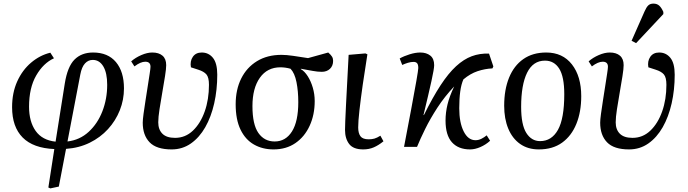

<svg xmlns="http://www.w3.org/2000/svg" viewBox="-20 -814 3813 1064"><path d="M259 230 248 225 281 12Q164 7 105.5 -52Q47 -111 47 -220Q47 -300 75.5 -363Q104 -426 152.5 -467Q201 -508 259 -522L279 -491Q220 -464 180.5 -395.5Q141 -327 141 -223Q141 -140 177.5 -88.5Q214 -37 288 -29L339 -351Q354 -445 393 -484Q432 -523 496 -523Q578 -523 622.5 -470Q667 -417 667 -324Q667 -261 644 -203Q621 -145 578.5 -98.5Q536 -52 477 -23Q418 6 346 11L306 220ZM354 -30Q422 -38 471.5 -83.5Q521 -129 547.5 -197.5Q574 -266 574 -344Q574 -410 552.5 -446Q531 -482 494 -482Q469 -482 451 -462.5Q433 -443 425 -401Z M931 14Q847 14 809 -25.5Q771 -65 771 -134Q771 -150 775.5 -183.5Q780 -217 786.5 -258Q793 -299 799 -338Q805 -377 809.5 -406Q814 -435 814 -444Q814 -472 785 -472Q759 -472 725 -446L707 -474Q731 -495 763.5 -509Q796 -523 824 -523Q860 -523 880.5 -505.5Q901 -488 901 -453Q901 -433 894.5 -392Q888 -351 879.5 -302.5Q871 -254 864 -209Q857 -164 857 -136Q857 -96 880 -73Q903 -50 950 -50Q1007 -50 1049 -90Q1091 -130 1114.5 -196.5Q1138 -263 1138 -344Q1138 -385 1124 -401.5Q1110 -418 1078 -428L1038 -441Q1032 -475 1048.5 -499Q1065 -523 1098 -523Q1136 -523 1160 -493.5Q1184 -464 1184 -400Q1184 -316 1167 -241Q1150 -166 1117.5 -109Q1085 -52 1038 -19Q991 14 931 14Z M1496 14Q1435 14 1387.5 -13Q1340 -40 1313 -95.5Q1286 -151 1286 -236Q1286 -317 1316.5 -378.5Q1347 -440 1404 -475Q1461 -510 1540 -510Q1567 -510 1605 -504.5Q1643 -499 1687 -492L1799 -523Q1814 -510 1820 -500Q1826 -490 1826 -477Q1826 -449 1808.5 -432.5Q1791 -416 1763 -416Q1740 -416 1713.5 -421Q1687 -426 1647 -433V-431Q1668 -419 1685.5 -391.5Q1703 -364 1713.5 -328Q1724 -292 1724 -254Q1724 -178 1696 -117Q1668 -56 1617 -21Q1566 14 1496 14ZM1502 -30Q1563 -30 1598 -85.5Q1633 -141 1633 -248Q1633 -309 1623 -359Q1613 -409 1590 -433Q1561 -441 1534 -441Q1461 -441 1420 -383Q1379 -325 1379 -226Q1379 -124 1412 -77Q1445 -30 1502 -30Z M1993 14Q1938 14 1915 -16Q1892 -46 1892 -94Q1892 -125 1897.5 -233Q1903 -341 1912 -510L2005 -518L2016 -513Q2002 -427 1990.5 -346.5Q1979 -266 1972 -203.5Q1965 -141 1965 -108Q1965 -76 1977.5 -59Q1990 -42 2023 -42Q2041 -42 2055 -46Q2069 -50 2088 -62L2105 -31Q2078 -9 2051.5 2.5Q2025 14 1993 14Z M2585 14Q2520 14 2484.5 -25.5Q2449 -65 2449 -146Q2449 -190 2460 -235.5Q2471 -281 2497 -335Q2444 -279 2404 -217.5Q2364 -156 2336 -99Q2308 -42 2291 0H2219Q2241 -115 2259 -210.5Q2277 -306 2287.5 -366.5Q2298 -427 2298 -437Q2298 -456 2291.5 -463.5Q2285 -471 2272 -471Q2257 -471 2240.5 -466Q2224 -461 2209 -454L2195 -490Q2218 -503 2250 -513Q2282 -523 2309 -523Q2343 -523 2364.5 -506Q2386 -489 2386 -453Q2386 -433 2371 -365Q2356 -297 2327 -177L2329 -176Q2378 -275 2421.5 -341.5Q2465 -408 2507.5 -447Q2550 -486 2594.5 -502.5Q2639 -519 2690 -517L2714 -446L2709 -435Q2667 -433 2626.5 -419.5Q2586 -406 2548 -374Q2536 -347 2530.5 -307Q2525 -267 2525 -214Q2525 -135 2549.5 -86Q2574 -37 2615 -37Q2632 -37 2648 -45Q2664 -53 2677 -64L2696 -34Q2672 -12 2642 1Q2612 14 2585 14Z M2966 14Q2905 14 2862 -16.5Q2819 -47 2796.5 -101.5Q2774 -156 2774 -228Q2774 -317 2801 -383.5Q2828 -450 2880 -486.5Q2932 -523 3007 -523Q3098 -523 3149.5 -457Q3201 -391 3201 -281Q3201 -194 3174 -127.5Q3147 -61 3095 -23.5Q3043 14 2966 14ZM2973 -32Q3037 -32 3072 -94.5Q3107 -157 3107 -292Q3107 -389 3079 -433.5Q3051 -478 3000 -478Q2934 -478 2901 -411Q2868 -344 2868 -222Q2868 -123 2896.5 -77.5Q2925 -32 2973 -32Z M3466 14Q3382 14 3344 -25.5Q3306 -65 3306 -134Q3306 -150 3310.5 -183.5Q3315 -217 3321.5 -258Q3328 -299 3334 -338Q3340 -377 3344.5 -406Q3349 -435 3349 -444Q3349 -472 3320 -472Q3294 -472 3260 -446L3242 -474Q3266 -495 3298.5 -509Q3331 -523 3359 -523Q3395 -523 3415.5 -505.5Q3436 -488 3436 -453Q3436 -433 3429.5 -392Q3423 -351 3414.5 -302.5Q3406 -254 3399 -209Q3392 -164 3392 -136Q3392 -96 3415 -73Q3438 -50 3485 -50Q3542 -50 3584 -90Q3626 -130 3649.5 -196.5Q3673 -263 3673 -344Q3673 -385 3659 -401.5Q3645 -418 3613 -428L3573 -441Q3567 -475 3583.5 -499Q3600 -523 3633 -523Q3671 -523 3695 -493.5Q3719 -464 3719 -400Q3719 -316 3702 -241Q3685 -166 3652.5 -109Q3620 -52 3573 -19Q3526 14 3466 14ZM3505 -575 3480 -588 3552 -751Q3562 -774 3572.5 -784Q3583 -794 3601 -794Q3621 -794 3633.5 -782.5Q3646 -771 3656 -748V-736Z"/></svg>

Font: Literata 36pt
Style: Italic
Weight: 400
Italic angle: -2°
Designer: Latin by Veronika Burian and Jose Scaglione. Greek by Irene Vlachou. Cyrillic by Vera Evstafieva
Foundry: TypeTogether
Version: Version 3.002